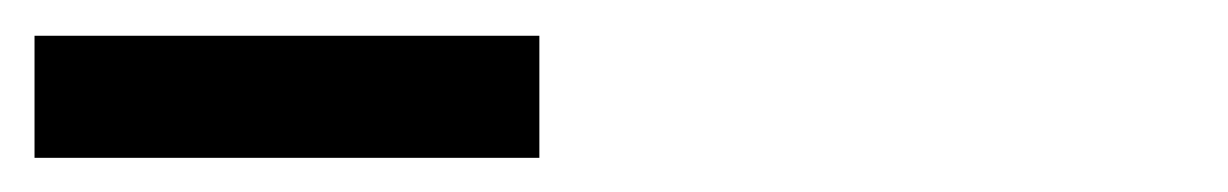

<svg xmlns="http://www.w3.org/2000/svg" viewBox="-22 -700 697 109"><path d="M-2.4 -610.4V-679.7H284.2V-610.4Z"/></svg>

Font: Gelasio Medium
Style: Regular
Weight: 500
Designer: Eben Sorkin
Foundry: Eben Sorkin
Version: Version 1.008